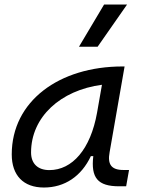

<svg xmlns="http://www.w3.org/2000/svg" viewBox="-20 -815 626 845"><path d="M173.3 10.3C265.1 10.3 338.4 -39.6 379.9 -127.9H390.6C379.4 -32.2 410.2 4.9 504.4 4.9H535.2L547.9 -66.9H522.9C469.2 -66.9 452.6 -92.3 462.4 -145L528.3 -522.5H519C240.7 -522.5 31.7 -370.1 31.7 -135.3C31.7 -43 83 10.3 173.3 10.3ZM197.3 -66.4C146.5 -66.4 116.7 -94.7 116.7 -144C116.7 -299.8 246.1 -418 428.7 -441.9L407.2 -319.3C378.4 -157.7 297.9 -66.4 197.3 -66.4ZM327.6 -609.4H409.7L539.1 -794.9H438Z"/></svg>

Font: Cascadia Mono SemiLight
Style: Italic
Weight: 350
Italic angle: -10°
Monospace: yes
Designer: Aaron Bell
Foundry: Saja Typeworks
Version: Version 2404.023